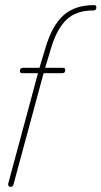

<svg xmlns="http://www.w3.org/2000/svg" viewBox="-20 -733 398 753"><path d="M67 -446Q58 -446 58 -455Q58 -467 70 -467H135Q135 -468 135 -468L158 -544Q184 -633 229 -673Q274 -713 349 -713Q358 -713 358 -704Q358 -692 346 -692Q279 -692 241.5 -656.5Q204 -621 182 -550L157 -467H227Q236 -467 236 -458Q236 -446 224 -446H151L33 -10Q30 0 22 0Q18 0 14.5 -3Q11 -6 12 -12L129 -446Z"/></svg>

Font: Zen Loop
Style: Italic
Weight: 400
Italic angle: -15°
Designer: Yoshimichi Ohira
Foundry: A-1 Corp ZenFonts
Version: Version 1.000; ttfautohint (v1.8.3)